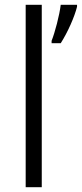

<svg xmlns="http://www.w3.org/2000/svg" viewBox="-20 -780 341 800"><path d="M154 0V-760H87V0ZM301 -752V-760H233C228 -717 209 -645 195 -610V-600H233C262 -645 291 -711 301 -752Z"/></svg>

Font: Noto Sans Syriac Light
Style: Regular
Weight: 300
Designer: Patrick Giasson and the Monotype Design Team
Foundry: Monotype Imaging Inc.
Version: Version 3.000